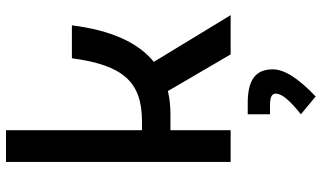

<svg xmlns="http://www.w3.org/2000/svg" viewBox="-232 -540 1050 626"><g transform="rotate(-90 293.0 -227.0)"><path d="M78.1 0H181.6V-196.3H234.4C261.2 -196.3 286.1 -199.2 309.1 -204.6L428.7 0H556.6L404.3 -250.5C467.8 -301.8 507.3 -390.6 523.4 -517.6H416C393.6 -350.1 338.9 -289.1 210 -289.1H181.6V-732.4H78.1ZM291.5 277.3C352.1 219.2 379.9 174.8 379.9 137.2C379.9 81.1 345.2 55.7 270 55.7H233.4V128.4H265.1C289.6 128.4 300.8 134.3 300.8 147.5C300.8 166.5 279.8 191.9 233.4 229Z"/></g></svg>

Font: Cascadia Code PL
Style: Regular
Weight: 400
Monospace: yes
Designer: Aaron Bell
Foundry: Saja Typeworks
Version: Version 2404.023